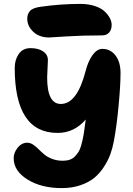

<svg xmlns="http://www.w3.org/2000/svg" viewBox="-20 -964 688 994"><path d="M234.9 -770Q183.1 -770 152.1 -799.6Q121.1 -829.1 121.1 -867.2Q121.1 -891.6 135.7 -907.7Q150.4 -923.8 191.9 -929.2Q294.9 -943.8 396 -943.8Q438 -943.8 470.9 -932.9Q503.9 -921.9 522 -904.5Q540 -887.2 549.1 -869.4Q558.1 -851.6 558.1 -835Q558.1 -810.1 544.9 -795.4Q531.7 -780.8 508.8 -780.8Q406.2 -780.8 322 -775.4Q237.8 -770 234.9 -770ZM299.8 9.8Q193.8 9.8 122.3 -34.7Q50.8 -79.1 50.8 -145Q50.8 -173.8 71.5 -199.5Q92.3 -225.1 121.1 -225.1Q136.2 -225.1 150.9 -215.6Q165.5 -206.1 179.2 -192.1Q192.9 -178.2 209 -164.6Q225.1 -150.9 250 -141.4Q274.9 -131.8 305.2 -131.8Q325.2 -131.8 341.1 -137.2Q356.9 -142.6 367.9 -154.3Q378.9 -166 386.5 -177.7Q394 -189.5 399.4 -208.5Q404.8 -227.5 407.7 -240.2Q410.6 -252.9 414.1 -273.9Q414.6 -276.9 423.8 -345.2Q364.3 -275.9 277.8 -275.9Q56.2 -275.9 56.2 -612.8Q56.2 -653.8 76.9 -684.3Q97.7 -714.8 138.2 -714.8Q178.2 -714.8 203.1 -698Q228 -681.2 228 -652.8Q228 -640.6 226.1 -609.4Q224.1 -578.1 224.1 -563Q224.1 -425.8 294.9 -425.8Q378.9 -425.8 422.9 -595.2Q436 -647 459.2 -679Q482.4 -710.9 509.8 -710.9Q551.8 -710.9 577.9 -677Q604 -643.1 604 -585.9Q604 -522.9 594 -416.7Q584 -310.5 569.8 -234.9Q563 -198.7 551.8 -167Q540.5 -135.3 519 -101.6Q497.6 -67.9 469.2 -44.2Q440.9 -20.5 397.2 -5.4Q353.5 9.8 299.8 9.8Z"/></svg>

Font: Shantell Sans Normal
Style: Regular
Weight: 800
Designer: Stephen Nixon, Anya Danilova, Shantell Martin
Foundry: Arrow Type
Version: Version 1.006;[559af2be0]